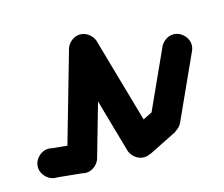

<svg xmlns="http://www.w3.org/2000/svg" viewBox="-73 -504 745 639"><g transform="rotate(-15 300.0 -185.0)"><path d="M0 -20Q0 -7 7 4.5Q14 16 25.5 23Q37 30 50 30Q63 30 74.5 23Q86 16 93 4.5Q100 -7 100 -20Q100 -33 93 -44.5Q86 -56 74.5 -63Q63 -70 50 -70Q37 -70 25.5 -63Q14 -56 7 -44.5Q0 -33 0 -20Z M55 -69 45 29 145 39 155 -59Z M100 -10Q100 3 107 14.5Q114 26 125.5 33Q137 40 150 40Q163 40 174.5 33Q186 26 193 14.5Q200 3 200 -10Q200 -23 193 -34.5Q186 -46 174.5 -53Q163 -60 150 -60Q137 -60 125.5 -53Q114 -46 107 -34.5Q100 -23 100 -10Z M102 -23 198 3 298 -347 202 -373Z M200 -360Q200 -347 207 -335.5Q214 -324 225.5 -317Q237 -310 250 -310Q263 -310 274.5 -317Q286 -324 293 -335.5Q300 -347 300 -360Q300 -373 293 -384.5Q286 -396 274.5 -403Q263 -410 250 -410Q237 -410 225.5 -403Q214 -396 207 -384.5Q200 -373 200 -360Z M298 -373 202 -347 302 3 398 -23Z M300 -10Q300 3 307 14.5Q314 26 325.5 33Q337 40 350 40Q363 40 374.5 33Q386 26 393 14.5Q400 3 400 -10Q400 -23 393 -34.5Q386 -46 374.5 -53Q363 -60 350 -60Q337 -60 325.5 -53Q314 -46 307 -34.5Q300 -23 300 -10Z M327 -55 373 35 473 -15 427 -105Z M400 -60Q400 -47 407 -35.5Q414 -24 425.5 -17Q437 -10 450 -10Q463 -10 474.5 -17Q486 -24 493 -35.5Q500 -47 500 -60Q500 -73 493 -84.5Q486 -96 474.5 -103Q463 -110 450 -110Q437 -110 425.5 -103Q414 -96 407 -84.5Q400 -73 400 -60Z M405 -81 495 -39 595 -259 505 -301Z M500 -280Q500 -267 507 -255.5Q514 -244 525.5 -237Q537 -230 550 -230Q563 -230 574.5 -237Q586 -244 593 -255.5Q600 -267 600 -280Q600 -293 593 -304.5Q586 -316 574.5 -323Q563 -330 550 -330Q537 -330 525.5 -323Q514 -316 507 -304.5Q500 -293 500 -280Z"/></g></svg>

Font: Linefont
Style: Regular
Weight: 400
Monospace: yes
Version: Version 3.002;gftools[0.9.33]